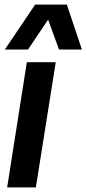

<svg xmlns="http://www.w3.org/2000/svg" viewBox="-20 -810 374 830"><path d="M135 0H11L96 -541H221ZM1 -596 132 -790H269L334 -596H235L188 -725L101 -596Z"/></svg>

Font: Georama ExtraCondensed Thin SemiBold
Style: Italic
Weight: 600
Italic angle: -9°
Version: Version 1.001